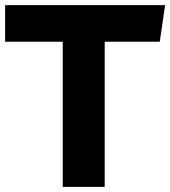

<svg xmlns="http://www.w3.org/2000/svg" viewBox="-31 -730 665 750"><path d="M614 -710 593 -567H378V0H214V-567H-11V-710Z"/></svg>

Font: Livvic
Style: Bold
Weight: 700
Designer: Jacques Le Bailly, Baron von Fonthausen
Version: Version 1.001; ttfautohint (v1.8.2)